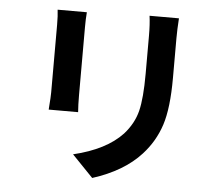

<svg xmlns="http://www.w3.org/2000/svg" viewBox="-56 -840 1112 959"><g transform="rotate(5 500.0 -360.0)"><path d="M195.3 -766.6H341.8Q338.9 -732.4 338.9 -691.4V-352.5Q338.9 -300.8 341.8 -265.6H194.3Q194.3 -271.5 195.8 -288.6Q197.3 -305.7 198.2 -322.8Q199.2 -339.8 199.2 -353.5V-691.4Q199.2 -736.3 195.3 -766.6ZM655.3 -776.4H802.7Q798.8 -719.7 798.8 -675.8V-477.5Q798.8 -325.2 771 -240.2Q743.2 -155.3 682.6 -88.9Q596.7 5.9 440.4 55.7L335 -53.7Q499 -92.8 580.1 -179.7Q628.9 -234.4 645 -298.8Q661.1 -363.3 661.1 -486.3V-675.8Q661.1 -734.4 655.3 -776.4Z"/></g></svg>

Font: Gen Shin Gothic Bold
Style: Bold
Weight: 700
Designer: [Source Han Sans]
Ryoko NISHIZUKA  (kana & ideographs); Paul D. Hunt (Latin, Greek & Cyrillic); Wenlong ZHANG  (bopomofo
Version: Version 1.002.20150607